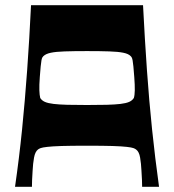

<svg xmlns="http://www.w3.org/2000/svg" viewBox="-20 -720 671 740"><path d="M37.9 0Q53.9 -110.6 65.1 -221.3Q76.2 -331.9 84.7 -449.9Q93.2 -567.9 99.6 -700H531.3Q538 -567.9 546.3 -449.9Q554.6 -331.9 566.1 -221.3Q577.6 -110.6 593 0H527.8Q527.8 -9.3 527.2 -26.4Q526.5 -43.5 525.2 -62.1Q523.9 -89.8 520 -112.6Q516.2 -135.4 504.5 -143.8Q500.8 -146.8 494 -149.3Q487.2 -151.8 468.6 -153.9Q450.1 -156.1 413.8 -157.3Q377.5 -158.4 315.4 -158.4Q253.4 -158.4 217.1 -157.3Q180.8 -156.1 162.2 -153.9Q143.7 -151.8 136.9 -149.3Q130.1 -146.8 126.4 -143.8Q115.4 -135.4 111.2 -112.6Q107 -89.8 105.7 -62.1Q104.4 -43.5 103.7 -26.4Q103.1 -9.3 103.1 0ZM315.4 -315.3Q360 -315.3 391.7 -316.1Q423.3 -317 444.5 -319.5Q465.7 -322 477.8 -327.3Q489.8 -332.6 495.8 -342.3Q499.2 -352.6 499.5 -372Q499.9 -391.3 497.5 -422.8Q495.6 -448.7 494.1 -464.1Q492.6 -479.5 491.1 -487.3Q489.6 -495.1 487.7 -498.4Q485.9 -501.7 483.6 -503.7Q475.2 -512.7 455.3 -516.7Q435.5 -520.8 401.3 -521.9Q367.1 -523.1 315.4 -523.1Q263.8 -523.1 229.6 -521.9Q195.4 -520.8 176 -516.7Q156.7 -512.7 147.3 -503.7Q145 -501.7 143.1 -498.4Q141.3 -495.1 139.8 -487.3Q138.3 -479.5 136.8 -464.1Q135.3 -448.7 133.4 -422.8Q131 -391.3 131.7 -372Q132.4 -352.6 135.1 -342.3Q141.1 -332.6 153.1 -327.3Q165.2 -322 186.4 -319.5Q207.5 -317 239.2 -316.1Q270.9 -315.3 315.4 -315.3Z"/></svg>

Font: Ojuju ExtraLight
Style: Regular
Weight: 200
Designer: Chisaokwu Joboson, Mirko Velimirovic
Foundry: Udi Foundry
Version: Version 1.000